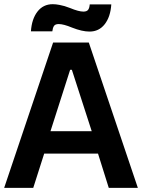

<svg xmlns="http://www.w3.org/2000/svg" viewBox="-23 -905 684 925"><path d="M314.9 -866.2Q356 -849.1 378.9 -849.1Q395.5 -849.1 401.9 -858.2Q408.2 -867.2 409.2 -883.8H513.2Q509.3 -824.2 481.7 -788.6Q454.1 -752.9 408.2 -752.9Q372.6 -752.9 324.2 -772Q283.2 -789.1 259.8 -789.1Q243.2 -789.1 237.1 -780Q231 -771 229 -753.9H126Q129.9 -813.5 157.5 -849.1Q185.1 -884.8 231 -884.8Q246.6 -884.8 263.9 -881.3Q281.2 -877.9 288.3 -875.5Q295.4 -873 314.9 -866.2ZM-2.9 0 232.9 -700.2H404.8L641.1 0H501L449.2 -165H189.9L137.2 0ZM220.2 -272.9H418.9L323.2 -568.8H314.9Z"/></svg>

Font: Fixel Text SemiBold
Style: Regular
Weight: 600
Width: 4
Designer: AlfaBravo + MacPaw
Foundry: Kyrylo Tkachov, Marchela Mozhyna, Serhii Makarenko, Maria Weinstein, Zakhar Kryvoshyya
Version: Version 1.211